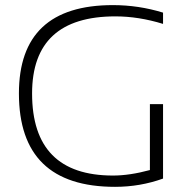

<svg xmlns="http://www.w3.org/2000/svg" viewBox="-20 -723 726 748"><path d="M615.2 -27.3Q525.9 4.9 428.2 4.9Q53.7 4.9 53.7 -358.9Q53.7 -703.1 419.9 -703.1Q520 -703.1 615.2 -673.8V-629.9Q520 -659.2 429.7 -659.2Q105 -659.2 105 -358.9Q105 -39.1 420.4 -39.1Q484.9 -39.1 564 -60.5V-317.4H615.2Z"/></svg>

Font: Sansation Light
Style: Light
Weight: 300
Designer: Bernd Montag
Version: Version 1.301